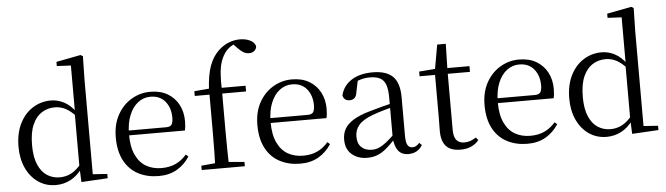

<svg xmlns="http://www.w3.org/2000/svg" viewBox="-50 -1019 4288 1236"><g transform="rotate(-5 2094.0 -400.5)"><path d="M267.4 14.6Q204 14.6 154.4 -19Q104.9 -52.6 76.7 -112.6Q48.4 -172.7 48.4 -251.6Q48.4 -337.9 79.4 -400.3Q110.3 -462.8 163.3 -496.7Q216.2 -530.6 281.4 -530.6Q325.2 -530.6 366.3 -509.2Q407.5 -487.7 443.7 -437.5H453.5L440.8 -411.3Q405.2 -450.3 372.6 -467.4Q340 -484.5 302.8 -484.5Q256.9 -484.5 219 -461.1Q181.2 -437.6 158.7 -386.9Q136.1 -336.1 136.1 -253.7Q136.1 -178.2 157.2 -128.9Q178.2 -79.6 214.6 -56.1Q251.1 -32.7 296.2 -32.7Q337.2 -32.7 371 -50.6Q404.7 -68.5 439.4 -110.2L451.9 -82.4H442.5Q408.7 -33.4 364.1 -9.4Q319.5 14.6 267.4 14.6ZM432 9.6 427.9 -88.8V-91.6V-430.7L429.9 -440.3V-743.5L339.3 -748.1V-775.1L497.5 -805.5L512.3 -796.5L509.3 -644.4V-34.2L602.6 -27.8V0Z M932.3 14.6Q858.5 14.6 800.6 -15.4Q742.7 -45.5 710.1 -106.2Q677.4 -167 677.4 -256.8Q677.4 -341.1 711.5 -402.5Q745.6 -463.8 801.8 -497.2Q858 -530.6 923.9 -530.6Q989.2 -530.6 1035.4 -503.3Q1081.6 -475.9 1106.1 -429.2Q1130.7 -382.4 1130.7 -323.2Q1130.7 -286.8 1124.4 -262.9H715.6V-294.2H1006.3Q1032.6 -294.2 1042 -308.2Q1051.3 -322.1 1051.3 -352.3Q1051.3 -416.2 1017.2 -457.5Q983.2 -498.8 921.6 -498.8Q877.8 -498.8 842 -471.6Q806.1 -444.5 785 -392.8Q763.9 -341.2 763.9 -268.7Q763.9 -188 788.4 -135.9Q812.9 -83.8 855.9 -59.4Q899 -35 954.5 -35Q1007.5 -35 1046.8 -53.7Q1086.2 -72.3 1116.7 -108.1L1132.6 -94.3Q1100 -43.5 1050 -14.4Q1000 14.6 932.3 14.6Z M1210.2 0V-27.8L1326.1 -38.6H1366L1489 -27.8V0ZM1298.7 0Q1300.7 -56.6 1301.6 -114.3Q1302.5 -171.9 1302.5 -228.5V-478.9H1207.1V-509.4L1332.4 -520.4L1301.7 -504.6L1301.9 -510.5Q1307 -606.3 1328.3 -664.5Q1349.7 -722.8 1389.6 -760.1Q1421.2 -789.4 1456.3 -802.9Q1491.4 -816.5 1528.1 -816.5Q1564.5 -816.5 1592.8 -803.1Q1621.1 -789.8 1628.7 -763.8Q1627.7 -746.4 1614.7 -734.5Q1601.8 -722.6 1579.4 -722.6Q1559.9 -722.6 1542.4 -733.2Q1524.9 -743.8 1504.2 -766.1L1477 -794.5V-803.5H1518.3V-794.7Q1489.8 -792.3 1464.7 -775.6Q1439.6 -759 1424 -733.9Q1407.8 -709.1 1398.1 -678.1Q1388.4 -647.1 1385.5 -602.5Q1382.5 -557.9 1384.7 -492.6V-228.5Q1384.7 -171.9 1385.7 -114.3Q1386.7 -56.6 1387.9 0ZM1344.2 -478.9V-516H1538.8V-478.9Z M1847.3 14.6Q1773.5 14.6 1715.6 -15.4Q1657.7 -45.5 1625.1 -106.2Q1592.4 -167 1592.4 -256.8Q1592.4 -341.1 1626.5 -402.5Q1660.6 -463.8 1716.8 -497.2Q1773 -530.6 1838.9 -530.6Q1904.2 -530.6 1950.4 -503.3Q1996.6 -475.9 2021.1 -429.2Q2045.7 -382.4 2045.7 -323.2Q2045.7 -286.8 2039.4 -262.9H1630.6V-294.2H1921.3Q1947.6 -294.2 1957 -308.2Q1966.3 -322.1 1966.3 -352.3Q1966.3 -416.2 1932.2 -457.5Q1898.2 -498.8 1836.6 -498.8Q1792.8 -498.8 1757 -471.6Q1721.1 -444.5 1700 -392.8Q1678.9 -341.2 1678.9 -268.7Q1678.9 -188 1703.4 -135.9Q1727.9 -83.8 1770.9 -59.4Q1814 -35 1869.5 -35Q1922.5 -35 1961.8 -53.7Q2001.2 -72.3 2031.7 -108.1L2047.6 -94.3Q2015 -43.5 1965 -14.4Q1915 14.6 1847.3 14.6Z M2278.7 14.6Q2219.5 14.6 2180.1 -19.1Q2140.6 -52.8 2140.6 -115.1Q2140.6 -153.9 2157.8 -184.3Q2174.9 -214.6 2214.4 -239Q2253.9 -263.5 2319.9 -282.3Q2361.8 -294.9 2407.8 -306.7Q2453.8 -318.5 2493.8 -327.7V-303.3Q2453.8 -293.3 2412.7 -281.5Q2371.6 -269.7 2337.6 -257Q2274.3 -233.6 2247.6 -201.7Q2220.9 -169.7 2220.9 -128.2Q2220.9 -81.6 2246.5 -58Q2272.2 -34.4 2314.1 -34.4Q2336.6 -34.4 2358.6 -43.3Q2380.6 -52.2 2408.7 -74.2Q2436.7 -96.3 2474.8 -134.4L2483.5 -87.1H2459.9Q2428.7 -53.7 2401.5 -31.1Q2374.2 -8.4 2345.1 3.1Q2316 14.6 2278.7 14.6ZM2545.8 13.6Q2501.1 13.6 2478.8 -16.6Q2456.5 -46.7 2453.2 -99.7V-103.3V-359Q2453.2 -415 2441.1 -445.3Q2428.9 -475.6 2403.7 -487.6Q2378.6 -499.6 2339 -499.6Q2310.3 -499.6 2281.1 -491.4Q2251.9 -483.2 2218.7 -464.7L2262.2 -491.9L2245.8 -412.7Q2242.2 -386 2229.7 -375.2Q2217.1 -364.3 2198.4 -364.3Q2162.2 -364.3 2154.5 -399.7Q2169.4 -461 2223.1 -495.8Q2276.8 -530.6 2361.2 -530.6Q2448.5 -530.6 2490.8 -489.2Q2533 -447.8 2533 -354.6V-107.7Q2533 -60.8 2544.1 -44.2Q2555.1 -27.5 2575.4 -27.5Q2588 -27.5 2598 -33.2Q2608 -38.8 2620.4 -52.1L2636.1 -36.7Q2620.2 -10.7 2597.6 1.4Q2575 13.6 2545.8 13.6Z M2800.9 -478.9V-516H2985.7V-478.9ZM2881.8 14.6Q2819.2 14.6 2789.1 -18Q2759 -50.7 2759 -117.7Q2759 -142.1 2759.5 -161.1Q2760 -180.1 2760 -207.1V-478.9H2660V-509.4L2780.6 -518.8L2761 -504.4L2790.7 -672.5H2846.3L2842.2 -500.6V-489V-117.5Q2842.2 -71.2 2859.7 -50.3Q2877.2 -29.5 2910.3 -29.5Q2932.5 -29.5 2949.5 -35.9Q2966.4 -42.3 2986.4 -54.4L3000.9 -36.8Q2980.4 -11.8 2951 1.4Q2921.6 14.6 2881.8 14.6Z M3315.3 14.6Q3241.5 14.6 3183.6 -15.4Q3125.7 -45.5 3093.1 -106.2Q3060.4 -167 3060.4 -256.8Q3060.4 -341.1 3094.5 -402.5Q3128.6 -463.8 3184.8 -497.2Q3241 -530.6 3306.9 -530.6Q3372.2 -530.6 3418.4 -503.3Q3464.6 -475.9 3489.1 -429.2Q3513.7 -382.4 3513.7 -323.2Q3513.7 -286.8 3507.4 -262.9H3098.6V-294.2H3389.3Q3415.6 -294.2 3425 -308.2Q3434.3 -322.1 3434.3 -352.3Q3434.3 -416.2 3400.2 -457.5Q3366.2 -498.8 3304.6 -498.8Q3260.8 -498.8 3225 -471.6Q3189.1 -444.5 3168 -392.8Q3146.9 -341.2 3146.9 -268.7Q3146.9 -188 3171.4 -135.9Q3195.9 -83.8 3238.9 -59.4Q3282 -35 3337.5 -35Q3390.5 -35 3429.8 -53.7Q3469.2 -72.3 3499.7 -108.1L3515.6 -94.3Q3483 -43.5 3433 -14.4Q3383 14.6 3315.3 14.6Z M3826.4 14.6Q3763 14.6 3713.4 -19Q3663.9 -52.6 3635.7 -112.6Q3607.4 -172.7 3607.4 -251.6Q3607.4 -337.9 3638.4 -400.3Q3669.3 -462.8 3722.3 -496.7Q3775.2 -530.6 3840.4 -530.6Q3884.2 -530.6 3925.3 -509.2Q3966.5 -487.7 4002.7 -437.5H4012.5L3999.8 -411.3Q3964.2 -450.3 3931.6 -467.4Q3899 -484.5 3861.8 -484.5Q3815.9 -484.5 3778 -461.1Q3740.2 -437.6 3717.7 -386.9Q3695.1 -336.1 3695.1 -253.7Q3695.1 -178.2 3716.2 -128.9Q3737.2 -79.6 3773.6 -56.1Q3810.1 -32.7 3855.2 -32.7Q3896.2 -32.7 3930 -50.6Q3963.7 -68.5 3998.4 -110.2L4010.9 -82.4H4001.5Q3967.7 -33.4 3923.1 -9.4Q3878.5 14.6 3826.4 14.6ZM3991 9.6 3986.9 -88.8V-91.6V-430.7L3988.9 -440.3V-743.5L3898.3 -748.1V-775.1L4056.5 -805.5L4071.3 -796.5L4068.3 -644.4V-34.2L4161.6 -27.8V0Z"/></g></svg>

Font: Noto Serif JP
Style: Regular
Weight: 200
Designer: Ryoko NISHIZUKA 西塚涼子 (kana & ideographs); Frank Grießhammer (Latin, Greek & Cyrillic); Wenlong ZHANG 张文龙 (bopomofo); San
Foundry: Adobe
Version: Version 2.001;hotconv 1.1.0;makeotfexe 2.6.0